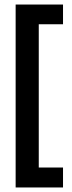

<svg xmlns="http://www.w3.org/2000/svg" viewBox="-20 -711 316 847"><path d="M49 116V-691H258V-604H151V28H258V116Z"/></svg>

Font: Bricolage Grotesque 96pt Medium
Style: Regular
Weight: 500
Designer: Mathieu Triay
Foundry: Atelier Triay
Version: Version 1.001; ttfautohint (v1.8.4.7-5d5b);gftools[0.9.33.de